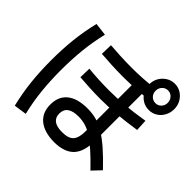

<svg xmlns="http://www.w3.org/2000/svg" viewBox="-206 -1064 1292 1292"><g transform="rotate(45 440.0 -418.5)"><path d="M263.3 -160Q263.3 -237.8 313.9 -278.3Q364.4 -318.9 460 -318.9Q505.6 -318.9 545 -308.3Q584.4 -297.8 625.6 -272.8Q666.7 -247.8 715.6 -205.6Q764.4 -163.3 826.7 -97.8L768.9 -36.7Q711.1 -96.7 667.2 -135.6Q623.3 -174.4 588.9 -196.7Q554.4 -218.9 522.2 -228.3Q490 -237.8 455.6 -237.8Q348.9 -237.8 348.9 -160Q348.9 -84.4 451.1 -84.4Q511.1 -84.4 535 -111.7Q558.9 -138.9 558.9 -202.2V-686.7H648.9V-198.9Q648.9 -96.7 603.3 -48.3Q557.8 0 460 1.1Q365.6 0 314.4 -41.7Q263.3 -83.3 263.3 -160ZM267.8 -646.7 270 -731.1Q310 -727.8 365.6 -725Q421.1 -722.2 473.3 -722.2Q523.3 -722.2 574.4 -725Q625.6 -727.8 683.3 -735.6L684.4 -648.9Q627.8 -643.3 575.6 -640.6Q523.3 -637.8 472.2 -637.8Q421.1 -637.8 365 -640.6Q308.9 -643.3 267.8 -646.7ZM276.7 -433.3 278.9 -516.7Q317.8 -512.2 371.7 -509.4Q425.6 -506.7 474.4 -506.7Q548.9 -506.7 623.9 -513.3Q698.9 -520 793.3 -535.6L797.8 -452.2Q702.2 -437.8 625.6 -431.1Q548.9 -424.4 474.4 -424.4Q425.6 -424.4 371.1 -427.2Q316.7 -430 276.7 -433.3ZM637.8 -726.7Q637.8 -762.2 653.9 -790Q670 -817.8 697.2 -835Q724.4 -852.2 757.8 -852.2Q791.1 -852.2 817.8 -835Q844.4 -817.8 860 -790Q875.6 -762.2 875.6 -726.7Q875.6 -693.3 860 -664.4Q844.4 -635.6 817.8 -618.9Q791.1 -602.2 757.8 -602.2Q724.4 -602.2 697.2 -618.9Q670 -635.6 653.9 -664.4Q637.8 -693.3 637.8 -726.7ZM814.4 -726.7Q814.4 -752.2 797.8 -770Q781.1 -787.8 757.8 -787.8Q732.2 -787.8 715.6 -770Q698.9 -752.2 698.9 -726.7Q698.9 -701.1 715.6 -683.9Q732.2 -666.7 757.8 -666.7Q781.1 -666.7 797.8 -683.9Q814.4 -701.1 814.4 -726.7ZM100 14.4Q76.7 -82.2 66.7 -176.1Q56.7 -270 56.7 -374.4Q56.7 -480 66.7 -573.3Q76.7 -666.7 100 -763.3L191.1 -752.2Q168.9 -658.9 159.4 -566.7Q150 -474.4 150 -374.4Q150 -274.4 159.4 -182.2Q168.9 -90 191.1 1.1Z"/></g></svg>

Font: Paperlogy 5 Medium
Style: Regular
Weight: 500
Designer: redesigned by Lee Juim, glyphs from Gmarket Sans & Montserrat
Foundry: PT&
Version: Version 1.001